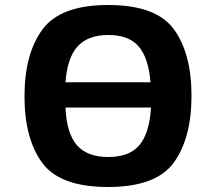

<svg xmlns="http://www.w3.org/2000/svg" viewBox="-20 -731 827 768"><path d="M149 -79.5Q78 -176 78 -346Q78 -516 150 -613.5Q222 -711 413 -711Q604 -711 675 -614.5Q746 -518 746 -348Q746 -178 675 -80.5Q604 17 412 17Q220 17 149 -79.5ZM242 -301Q246 -199 287 -151Q328 -103 413 -103Q498 -103 538 -151Q578 -199 584 -301ZM242 -402H582Q574 -500 534.5 -545.5Q495 -591 413.5 -591Q332 -591 290.5 -545.5Q249 -500 242 -402Z"/></svg>

Font: Fix15 Mono
Style: Bold
Weight: 700
Designer: Carrois Corporate & Edenspiekermann AG
Foundry: Carrois Corporate GbR & Edenspiekermann AG
Version: Version 3.206